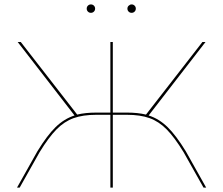

<svg xmlns="http://www.w3.org/2000/svg" viewBox="-20 -848 1009 868"><path d="M372 -809Q372 -817 377.5 -822.5Q383 -828 391 -828Q399 -828 404.5 -822.5Q410 -817 410 -809Q410 -801 404.5 -795.5Q399 -790 391 -790Q383 -790 377.5 -795.5Q372 -801 372 -809ZM556 -809Q556 -817 562 -822.5Q568 -828 575 -828Q583 -828 588.5 -822.5Q594 -817 594 -809Q594 -801 588.5 -795.5Q583 -790 575 -790Q567 -790 561.5 -795.5Q556 -801 556 -809ZM912 0H900L810 -160Q769 -227 733.5 -263Q698 -299 656 -314Q614 -329 554 -329H490V0H479V-329H415Q355 -329 313 -314Q271 -299 235.5 -263Q200 -227 159 -160L69 0H57L149 -164Q193 -236 231.5 -273.5Q270 -311 317 -326L60 -658H74L329 -330Q366 -339 415 -339H479V-658H490V-339H554Q603 -339 640 -330L895 -658H909L652 -326Q699 -311 737.5 -273.5Q776 -236 820 -164Z"/></svg>

Font: Ysabeau SC Hairline
Style: Regular
Weight: 100
Designer: Christian Thalmann (Catharsis Fonts)
Version: Version 0.003